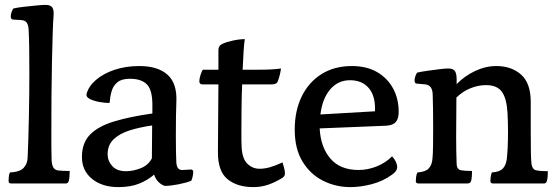

<svg xmlns="http://www.w3.org/2000/svg" viewBox="-20 -830 2270 785"><path d="M25 -80Q15 -80 15 -90Q15 -94 16 -106.5Q17 -119 21 -125Q61 -127 76.5 -143.5Q92 -160 93 -185Q96 -253 98 -346.5Q100 -440 100 -532Q100 -581 99.5 -626.5Q99 -672 97 -710Q96 -727 89.5 -737Q83 -747 66 -748L34 -750Q24 -750 24 -763Q24 -777 34 -795Q49 -799 75.5 -802Q102 -805 128 -807.5Q154 -810 166 -810Q186 -810 193.5 -800Q201 -790 199 -765Q197 -744 195.5 -694.5Q194 -645 192.5 -579Q191 -513 190.5 -441.5Q190 -370 190 -306Q190 -268 190 -234.5Q190 -201 191 -175Q192 -156 198 -145.5Q204 -135 218 -133Q224 -132 239.5 -131.5Q255 -131 265 -131Q265 -104 261 -90Q258 -80 250 -80Z M654 -70Q642 -73 629.5 -84.5Q617 -96 610 -116Q585 -94 549.5 -79.5Q514 -65 464 -65Q398 -65 356.5 -98.5Q315 -132 315 -188Q315 -246 348.5 -280Q382 -314 446.5 -333.5Q511 -353 603 -366V-395Q604 -460 581.5 -484Q559 -508 511 -508Q478 -508 460.5 -494Q443 -480 436.5 -457.5Q430 -435 428 -409Q407 -409 384 -413.5Q361 -418 346 -426Q331 -434 334 -446Q342 -477 372 -503Q402 -529 448 -544.5Q494 -560 549 -560Q626 -560 665.5 -524Q705 -488 701 -412Q700 -395 699.5 -355.5Q699 -316 699 -275Q699 -241 699.5 -210.5Q700 -180 701 -164Q703 -146 710 -140Q717 -134 728 -135L760 -137Q770 -137 770 -127Q770 -121 768 -110Q766 -99 762 -91Q743 -83 710 -76.5Q677 -70 654 -70ZM601 -183 602 -317Q552 -310 510.5 -297Q469 -284 444.5 -260.5Q420 -237 420 -199Q420 -172 439 -151Q458 -130 495 -130Q525 -130 556 -142.5Q587 -155 601 -183Z M1016 -65Q949 -65 909.5 -98Q870 -131 871 -211L873 -485H808Q795 -485 795 -498Q795 -509 800 -524Q805 -539 809 -545H873V-625Q873 -643 888 -650Q904 -658 931.5 -664Q959 -670 981 -670Q978 -654 976 -620.5Q974 -587 972 -545H1038Q1097 -545 1129 -550Q1124 -517 1115 -496Q1110 -485 1092 -485H970Q968 -435 967.5 -385Q967 -335 967 -295Q967 -274 967 -256.5Q967 -239 968 -226Q971 -180 992 -160Q1013 -140 1041 -140Q1062 -140 1084.5 -146.5Q1107 -153 1135 -166Q1138 -157 1141.5 -144Q1145 -131 1145 -121Q1145 -110 1135 -103Q1104 -84 1075.5 -74.5Q1047 -65 1016 -65Z M1287 -305Q1291 -228 1331 -181.5Q1371 -135 1446 -135Q1484 -135 1521 -150Q1558 -165 1583 -191Q1604 -168 1604 -145Q1603 -130 1583 -116Q1546 -89 1500 -77Q1454 -65 1413 -65Q1352 -65 1300 -91.5Q1248 -118 1216.5 -170Q1185 -222 1185 -300Q1185 -377 1213.5 -435.5Q1242 -494 1294.5 -527Q1347 -560 1419 -560Q1478 -560 1520.5 -536Q1563 -512 1586.5 -469.5Q1610 -427 1610 -373Q1610 -345 1598.5 -331.5Q1587 -318 1559 -316ZM1411 -502Q1362 -502 1330 -464.5Q1298 -427 1290 -362L1513 -375Q1516 -436 1488.5 -469Q1461 -502 1411 -502Z M1690 -80Q1680 -80 1680 -90Q1680 -97 1681.5 -108Q1683 -119 1687 -125Q1719 -127 1732.5 -141Q1746 -155 1748 -180Q1750 -197 1750.5 -232Q1751 -267 1751 -306Q1751 -345 1750.5 -384.5Q1750 -424 1749 -446Q1747 -482 1719 -485L1685 -488Q1675 -488 1675 -501Q1675 -515 1685 -533Q1702 -537 1727 -540.5Q1752 -544 1776 -547Q1800 -550 1812 -550Q1832 -550 1839.5 -540Q1847 -530 1847 -505Q1847 -496 1847 -486Q1880 -520 1923 -540Q1966 -560 2009 -560Q2071 -560 2110.5 -525Q2150 -490 2150 -413V-292Q2150 -244 2150.5 -210.5Q2151 -177 2153 -160Q2156 -138 2171 -134Q2189 -130 2220 -130Q2220 -104 2216 -90Q2213 -80 2205 -80H1995Q1985 -80 1985 -90Q1985 -94 1986 -104.5Q1987 -115 1991 -125Q2023 -127 2036 -141Q2049 -155 2052 -180Q2057 -222 2057 -292Q2057 -312 2056.5 -331Q2056 -350 2055 -367Q2052 -426 2032.5 -454Q2013 -482 1967 -482Q1935 -482 1903 -469Q1871 -456 1846 -431Q1846 -393 1845.5 -351Q1845 -309 1845 -270Q1845 -240 1845.5 -212Q1846 -184 1847 -159Q1848 -146 1853 -140.5Q1858 -135 1864 -134Q1882 -131 1910 -131Q1910 -121 1909 -108Q1908 -95 1906 -90Q1903 -80 1892 -80Z"/></svg>

Font: Gowun Batang
Style: Bold
Weight: 700
Designer: Yanghee Ryu
Foundry: Yanghee Ryu
Version: Version 2.000